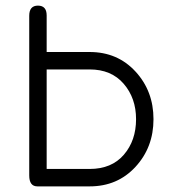

<svg xmlns="http://www.w3.org/2000/svg" viewBox="-20 -656 604 683"><path d="M146 -471H299Q398 -471 462 -401.5Q526 -332 526 -232Q526 -132 462 -62.5Q398 7 299 7H113Q84 7 84 -32V-600Q84 -636 115 -636Q146 -636 146 -601ZM299 -409H146V-55H299Q377 -55 420.5 -105.5Q464 -156 464 -232Q464 -307 420 -358Q376 -409 299 -409Z"/></svg>

Font: Jura Medium
Style: Regular
Weight: 500
Designer: Daniel Johnson, Alexei Vanyashin
Foundry: Daniel Johnson
Version: Version 5.103